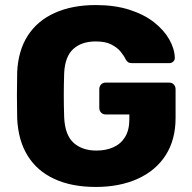

<svg xmlns="http://www.w3.org/2000/svg" viewBox="-20 -730 760 760"><path d="M359 10Q264 10 195.5 -21.5Q127 -53 89.5 -113.5Q52 -174 48 -261Q47 -304 47 -352.5Q47 -401 48 -445Q52 -530 90 -589Q128 -648 197 -679Q266 -710 359 -710Q434 -710 492 -691.5Q550 -673 589.5 -642Q629 -611 650 -574Q671 -537 672 -501Q672 -492 665.5 -486Q659 -480 650 -480H504Q493 -480 487.5 -483.5Q482 -487 478 -494Q471 -509 457.5 -525.5Q444 -542 420.5 -554Q397 -566 359 -566Q303 -566 270 -536Q237 -506 234 -440Q231 -354 234 -266Q237 -196 271 -165Q305 -134 362 -134Q399 -134 428.5 -147Q458 -160 475 -187.5Q492 -215 492 -258V-277H398Q387 -277 380 -284.5Q373 -292 373 -303V-377Q373 -388 380 -395.5Q387 -403 398 -403H650Q661 -403 668 -395.5Q675 -388 675 -377V-263Q675 -177 636 -116Q597 -55 525.5 -22.5Q454 10 359 10Z"/></svg>

Font: Rubik
Style: Bold
Weight: 700
Designer: Hubert and Fischer
Foundry: Hubert and Fischer
Version: Version 2.300;gftools[0.9.30]